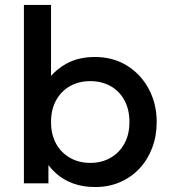

<svg xmlns="http://www.w3.org/2000/svg" viewBox="-20 -740 686 775"><path d="M364.5 15Q315 15 275.2 0.5Q235.5 -14 206.5 -40Q189 -55.5 175.5 -73.5V0H76.5V-720H186V-434Q212 -462.5 246 -482Q295.5 -510 363 -510Q437 -510 493.2 -474.8Q549.5 -439.5 581 -380Q612.5 -320.5 612.5 -247.5Q612.5 -191 594.2 -143Q576 -95 543 -59.8Q510 -24.5 464.5 -4.8Q419 15 364.5 15ZM344.5 -82.5Q390 -82.5 425.8 -102.8Q461.5 -123 482 -160Q502.5 -197 502.5 -247.5Q502.5 -298 482.2 -335.2Q462 -372.5 426.2 -392.5Q390.5 -412.5 344.5 -412.5Q298.5 -412.5 262.8 -392.5Q227 -372.5 206.5 -335.2Q186 -298 186 -247.5Q186 -197 206.5 -160Q227 -123 262.8 -102.8Q298.5 -82.5 344.5 -82.5Z"/></svg>

Font: Geologica EX
Style: Regular
Weight: 400
Designer: Sindre Bremnes, Frode Helland
Foundry: Monokrom Skriftforlag AS
Version: Version 1.010;gftools[0.9.28]